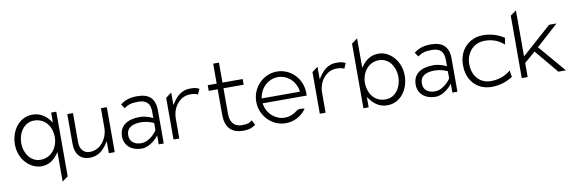

<svg xmlns="http://www.w3.org/2000/svg" viewBox="-55 -1092 5211 1732"><g transform="rotate(-10 2550.5 -226.0)"><path d="M41 -225C41 -82 145 11 243 11C312 11 356 -23 389 -66L407 -90V180L460 141V-451H413V-360L395 -383C361 -426 313 -462 243 -462C116 -462 41 -345 41 -225ZM99 -225C99 -319 156 -407 247 -407C347 -407 407 -328 407 -225C407 -138 347 -48 247 -48C152 -48 99 -139 99 -225Z M554 -138C554 -47 599 11 688 11C762 11 810 -32 844 -83L862 -110V0H916V-412H862V-235C862 -176 840 -129 812 -96C787 -67 748 -41 696 -41C634 -41 606 -88 606 -146V-412H554Z M1005 -127C1005 -44 1070 11 1163 11C1239 11 1302 -62 1302 -62L1319 -82V0H1365V-302C1365 -412 1311 -462 1202 -462C1128 -462 1085 -443 1047 -413L1074 -374C1109 -403 1147 -411 1202 -411C1275 -411 1312 -379 1312 -301V-242L1298 -249C1298 -249 1248 -273 1193 -273C1086 -273 1005 -232 1005 -127ZM1062 -128C1062 -205 1129 -224 1193 -224C1258 -224 1305 -200 1312 -197V-131C1311 -129 1252 -38 1166 -38C1109 -38 1062 -65 1062 -128Z M1458 -20H1511V-201C1511 -259 1531 -307 1560 -340C1585 -369 1624 -395 1676 -395C1713 -395 1731 -390 1746 -381L1767 -430C1745 -441 1735 -447 1684 -447C1611 -447 1563 -404 1529 -353L1511 -326V-441L1458 -402Z M1847 -397H1929V-158C1931 -47 1986 11 2091 11C2153 11 2176 -2 2206 -23L2183 -68C2161 -51 2145 -40 2091 -40C2017 -40 1982 -87 1982 -163V-397H2167V-449H1982V-632H1929V-449H1847Z M2252 -226C2252 -95 2356 11 2482 11C2560 11 2629 -28 2671 -89C2652 -94 2615 -99 2594 -81C2563 -56 2526 -40 2482 -40C2397 -40 2325 -103 2308 -189L2306 -202H2710V-227C2710 -357 2608 -462 2482 -462C2356 -462 2252 -357 2252 -226ZM2306 -247 2308 -260C2324 -347 2396 -411 2482 -411C2568 -411 2639 -347 2654 -260L2656 -247Z M2798 -20H2851V-201C2851 -259 2871 -307 2900 -340C2925 -369 2964 -395 3016 -395C3053 -395 3071 -390 3086 -381L3107 -430C3085 -441 3075 -447 3024 -447C2951 -447 2903 -404 2869 -353L2851 -326V-441L2798 -402Z M3194 0H3242V-95L3260 -71C3294 -26 3342 11 3412 11C3539 11 3612 -106 3612 -226C3612 -369 3510 -462 3412 -462C3343 -462 3298 -428 3265 -385L3247 -361V-631L3194 -592ZM3247 -226C3247 -313 3306 -403 3406 -403C3501 -403 3554 -312 3554 -226C3554 -132 3497 -44 3406 -44C3306 -44 3247 -123 3247 -226Z M3695 -127C3695 -44 3760 11 3853 11C3929 11 3992 -62 3992 -62L4009 -82V0H4055V-302C4055 -412 4001 -462 3892 -462C3818 -462 3775 -443 3737 -413L3764 -374C3799 -403 3837 -411 3892 -411C3965 -411 4002 -379 4002 -301V-242L3988 -249C3988 -249 3938 -273 3883 -273C3776 -273 3695 -232 3695 -127ZM3752 -128C3752 -205 3819 -224 3883 -224C3948 -224 3995 -200 4002 -197V-131C4001 -129 3942 -38 3856 -38C3799 -38 3752 -65 3752 -128Z M4146 -226C4146 -191 4151 -160 4161 -131C4191 -48 4262 11 4371 11C4447 11 4514 -15 4562 -47L4552 -107L4541 -98C4498 -64 4441 -42 4371 -42C4347 -42 4323 -46 4302 -55C4243 -80 4203 -141 4203 -226C4203 -252 4207 -276 4216 -299C4240 -362 4294 -410 4376 -410C4446 -410 4499 -388 4541 -353L4552 -344L4562 -404C4516 -436 4447 -462 4371 -462C4337 -462 4308 -456 4280 -445C4203 -412 4146 -339 4146 -226Z M4648 -20H4702V-149L4803 -236L4983 -20H5052L4840 -269L5042 -451H4974L4702 -209V-631L4648 -592Z"/></g></svg>

Font: Charger Sport
Style: ExLit
Weight: 200
Designer: Jasper
Foundry: Cannot Into Space Fonts
Version: Version 1.1